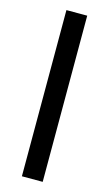

<svg xmlns="http://www.w3.org/2000/svg" viewBox="-114 -764 458 806"><g transform="rotate(15 115.0 -361.0)"><path d="M160.2 0H69.8V-722.2H160.2Z"/></g></svg>

Font: Perun
Style: Regular
Weight: 400
Version: Version 1.0000